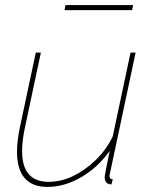

<svg xmlns="http://www.w3.org/2000/svg" viewBox="-20 -726 591 756"><path d="M167 10Q47 10 47 -129Q47 -151 50 -175.5Q53 -200 59 -228L121 -519H141L79 -228Q67 -173 67 -131Q67 -10 172 -10Q220 -10 268 -33Q316 -56 357.5 -96.5Q399 -137 424 -189L494 -519H514L418 -67Q416 -56 413.5 -46Q411 -36 411 -34Q411 -20 424 -20L419 0Q415 0 412 -0.5Q409 -1 407 -2Q400 -5 396 -12Q392 -19 392 -29Q392 -31 393 -36.5Q394 -42 398 -63Q402 -84 412 -132Q366 -67 300 -28.5Q234 10 167 10ZM234 -686 238 -706H504L500 -686Z"/></svg>

Font: Raleway Thin Thin
Style: Italic
Weight: 250
Italic angle: -12°
Version: Version 4.026